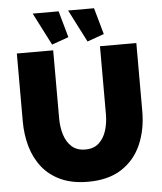

<svg xmlns="http://www.w3.org/2000/svg" viewBox="-60 -967 864 1026"><g transform="rotate(-5 371.5 -454.5)"><path d="M371 6Q286 6 225 -22Q164 -50 125.5 -99Q87 -148 69 -211.5Q51 -275 51 -345V-710H246V-345Q246 -298 258.5 -257.5Q271 -217 298.5 -192Q326 -167 371 -167Q417 -167 444.5 -192.5Q472 -218 484.5 -258.5Q497 -299 497 -345V-710H692V-345Q692 -246 657.5 -166.5Q623 -87 552 -40.5Q481 6 371 6ZM344 -915H483L523 -773L433 -741ZM154 -915H293L333 -773L243 -741Z"/></g></svg>

Font: Raleway Black
Style: Regular
Weight: 900
Designer: Matt McInerney, Pablo Impallari, Rodrigo Fuenzalida
Foundry: Matt McInerney, Pablo Impallari, Rodrigo Fuenzalida
Version: Version 4.026